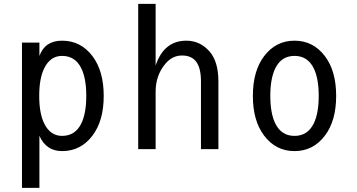

<svg xmlns="http://www.w3.org/2000/svg" viewBox="-20 -752 1798 968"><path d="M293 -470.2Q233.4 -470.2 202.6 -407.2Q177.7 -356 177.7 -268.6Q177.7 -181.2 202.6 -129.9Q233.4 -66.9 293 -66.9Q359.4 -66.9 390.1 -129.9Q415 -181.2 415 -268.6Q415 -356 390.1 -407.2Q359.4 -470.2 293 -470.2ZM90.8 -537.1H178.7V-469.7Q206.1 -546.9 293 -546.9Q387.2 -546.9 446.3 -468.8Q502.9 -394 502.9 -268.6Q502.9 -143.1 446.3 -68.4Q387.2 9.8 293 9.8Q212.4 9.8 178.7 -67.4V195.3H90.8Z M676.8 0V-732.4H764.6V-421.4Q806.2 -546.9 919.4 -546.9Q988.8 -546.9 1036.6 -492.2Q1081.1 -441.4 1081.1 -341.3V0H993.2V-341.3Q993.2 -410.2 968.3 -441.9Q944.8 -472.2 897.9 -472.2Q848.6 -472.2 813.5 -430.2Q764.6 -372.1 764.6 -289.1V0Z M1562 -129.9Q1586.9 -181.2 1586.9 -268.6Q1586.9 -356 1562 -407.2Q1531.2 -470.2 1464.8 -470.2Q1398.4 -470.2 1367.7 -407.2Q1342.8 -356 1342.8 -268.6Q1342.8 -181.2 1367.7 -129.9Q1398.4 -66.9 1464.8 -66.9Q1531.2 -66.9 1562 -129.9ZM1311.5 -68.4Q1254.9 -143.1 1254.9 -268.6Q1254.9 -394 1311.5 -468.8Q1370.6 -546.9 1464.8 -546.9Q1559.1 -546.9 1618.2 -468.8Q1674.8 -394 1674.8 -268.6Q1674.8 -143.1 1618.2 -68.4Q1559.1 9.8 1464.8 9.8Q1370.6 9.8 1311.5 -68.4Z"/></svg>

Font: Consola Mono
Style: Book
Weight: 400
Monospace: yes
Designer: Wojciech Kalinowski "wmk69" (wmk69@o2.pl)
Foundry: Wojciech Kalinowski "wmk69" (wmk69@o2.pl)
Version: Version 2.1.0